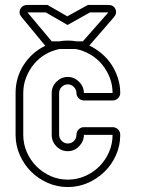

<svg xmlns="http://www.w3.org/2000/svg" viewBox="-20 -745 582 776"><path d="M341 -561Q368 -548 391 -528.5Q414 -509 430.5 -484Q447 -459 456.5 -429.5Q466 -400 466 -369Q466 -357 457 -348Q448 -339 435 -339H319Q307 -339 298 -348Q289 -357 289 -369Q289 -383 278.5 -393.5Q268 -404 254 -404Q240 -404 229.5 -394Q219 -384 219 -369V-200Q219 -186 229.5 -175.5Q240 -165 254 -165Q269 -165 279 -175.5Q289 -186 289 -200Q289 -213 298 -222Q307 -231 319 -231H435Q448 -231 457 -222Q466 -213 466 -200Q466 -157 449 -118.5Q432 -80 403 -51.5Q374 -23 335.5 -6Q297 11 254 11Q211 11 172.5 -6Q134 -23 105.5 -51.5Q77 -80 60 -118.5Q43 -157 43 -200V-369Q43 -432 76 -483Q109 -534 163 -560L68 -675Q54 -691 62 -708Q70 -725 91 -725H172L252 -679L335 -725H418Q439 -725 446.5 -708Q454 -691 440 -675ZM435 -369Q435 -402 423.5 -431.5Q412 -461 392 -485Q372 -509 344.5 -525Q317 -541 286 -547H221Q190 -541 163 -525Q136 -509 116.5 -485Q97 -461 85.5 -431.5Q74 -402 74 -369V-200Q74 -163 88.5 -130Q103 -97 127.5 -72.5Q152 -48 184.5 -33.5Q217 -19 254 -19Q291 -19 324 -33.5Q357 -48 381.5 -72.5Q406 -97 420.5 -130Q435 -163 435 -200H319Q319 -174 300 -154Q281 -134 254 -134Q227 -134 208 -153.5Q189 -173 189 -200V-369Q189 -396 208.5 -415Q228 -434 254 -434Q280 -434 299.5 -414.5Q319 -395 319 -369ZM418 -695H344L253 -644L165 -695H91L189 -578H220Q236 -581 254 -581Q271 -581 288 -578H315Z"/></svg>

Font: Lichte PostBus
Style: Regular
Weight: 400
Designer: Peter Wiegel
Version: Version 1.001